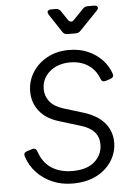

<svg xmlns="http://www.w3.org/2000/svg" viewBox="-64 -1047 776 1107"><g transform="rotate(-5 323.5 -493.5)"><path d="M311 12Q248 12 195.5 -10.5Q143 -33 105 -73Q67 -113 50 -167Q42 -190 66 -197L95 -206Q117 -213 125 -189Q146 -125 195.5 -92.5Q245 -60 317 -60Q401 -60 445.5 -100Q490 -140 490 -199Q490 -243 464 -271.5Q438 -300 388 -315L258 -355Q188 -377 150.5 -425Q113 -473 113 -537Q113 -597 144 -647Q175 -697 230 -727Q285 -757 357 -757Q418 -757 466.5 -735.5Q515 -714 548 -678.5Q581 -643 596 -599Q603 -578 580 -570L553 -561Q531 -554 523 -576Q504 -628 460.5 -656.5Q417 -685 357 -685Q285 -685 238.5 -645.5Q192 -606 192 -544Q192 -504 217 -472.5Q242 -441 296 -424L410 -389Q490 -364 530 -316Q570 -268 570 -203Q570 -147 539 -97.5Q508 -48 450.5 -18Q393 12 311 12ZM356 -849Q337 -849 327 -865L258 -970Q250 -983 255 -991Q260 -999 274 -999H301Q320 -999 330 -984L366 -930Q373 -920 382.5 -919Q392 -918 400 -927L457 -986Q469 -999 486 -999H523Q539 -999 543 -989.5Q547 -980 536 -969L433 -862Q421 -849 404 -849Z"/></g></svg>

Font: Pitagon Sans Text
Style: Italic
Weight: 400
Italic angle: -8°
Designer: Travis Tran
Foundry: Pitagon
Version: Version 1.001; ttfautohint (v1.8.4.7-5d5b);gftools[0.9.26]